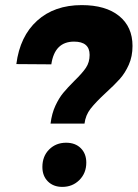

<svg xmlns="http://www.w3.org/2000/svg" viewBox="-20 -724 539 752"><path d="M300 -704Q394 -704 446.5 -661.5Q499 -619 499 -544Q499 -503 484.5 -470.5Q470 -438 449.5 -415Q429 -392 395 -361Q355 -324 335 -298.5Q315 -273 311 -240H178Q183 -280 197 -310Q211 -340 227.5 -360Q244 -380 271 -407Q302 -437 316.5 -458.5Q331 -480 331 -509Q331 -561 270 -561Q194 -561 181 -472L44 -473Q58 -582 125.5 -643Q193 -704 300 -704ZM318 -87Q318 -46 291 -19Q264 8 224 8Q189 8 167.5 -13.5Q146 -35 146 -70Q146 -112 172.5 -138.5Q199 -165 239 -165Q275 -165 296.5 -143.5Q318 -122 318 -87Z"/></svg>

Font: Gontserrat
Style: Bold Italic
Weight: 700
Italic angle: -11.3°
Designer: Julieta Ulanovsky
Foundry: Julieta Ulanovsky
Version: Version 6.001